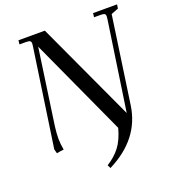

<svg xmlns="http://www.w3.org/2000/svg" viewBox="-158 -823 1030 1142"><g transform="rotate(-20 357.0 -251.5)"><path d="M67.9 -19 158.2 -637.2Q160.2 -650.9 160.2 -655.8Q160.2 -668.5 153.3 -672.6Q146.5 -676.8 127.9 -676.8H86.9L89.8 -702.1H256.8L546.9 -75.2L629.9 -637.2Q631.8 -650.9 631.8 -655.8Q631.8 -668.5 625.2 -672.6Q618.7 -676.8 600.1 -676.8H559.1L562 -702.1H713.9L710 -676.8L664.1 -659.2L585 -110.8Q556.2 92.8 344.2 199.2L334 178.2Q384.3 147 417 104.7Q449.7 62.5 469.2 -9.8L187 -626L118.2 -146Q112.8 -103.5 112.8 -68.8Q112.8 -40 120.1 1Q100.1 2.4 75.2 7.8Z"/></g></svg>

Font: Dihjauti
Style: Bold Italic
Weight: 700
Italic angle: -9°
Designer: T. Christopher White
Version: Version 3.0.0